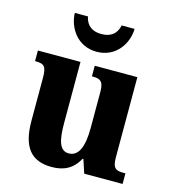

<svg xmlns="http://www.w3.org/2000/svg" viewBox="-114 -859 860 962"><g transform="rotate(15 316.0 -378.0)"><path d="M310 -606C411 -606 464 -691 465 -766H398C388 -718 356 -698 310 -698C265 -698 233 -718 223 -766H155C157 -691 209 -606 310 -606ZM242 10C305 10 351 -13 382 -70H386L409 0H608V-55H599C564 -55 541 -59 541 -117V-536H320V-481H324C358 -481 381 -476 381 -419V-229C381 -136 360 -78 307 -78C259 -78 246 -130 246 -220V-536H25V-481H28C74 -481 85 -468 85 -410V-188C85 -54 133 10 242 10Z"/></g></svg>

Font: Noto Serif Armenian SemiCondensed
Style: Bold
Weight: 700
Width: 4
Designer: Monotype Design Team
Foundry: Monotype Imaging Inc.
Version: Version 2.008